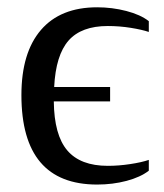

<svg xmlns="http://www.w3.org/2000/svg" viewBox="-20 -491 445 521"><path d="M243.7 9.8Q38.1 9.8 38.1 -232.9Q38.1 -348.1 91.1 -409.7Q144 -471.2 243.7 -471.2Q284.2 -471.2 322.8 -461.2Q361.3 -451.2 383.8 -433.6V-404.3Q365.2 -410.6 334.7 -415.5Q304.2 -420.4 272.5 -420.4Q200.7 -420.4 166 -380.9Q131.3 -341.3 127 -254.9H278.8V-215.8H126Q127 -124.5 162.6 -82.8Q198.2 -41 272.5 -41Q302.2 -41 333 -45.7Q363.8 -50.3 383.8 -57.1V-27.8Q361.3 -10.3 323.5 -0.2Q285.6 9.8 243.7 9.8Z"/></svg>

Font: Tinos
Style: Regular
Weight: 400
Designer: Steve Matteson
Foundry: Monotype Imaging Inc.
Version: Version 1.23